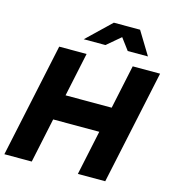

<svg xmlns="http://www.w3.org/2000/svg" viewBox="-131 -1029 1030 1138"><g transform="rotate(15 384.5 -460.5)"><path d="M1 0 150 -700H318L261 -431H544L601 -700H769L620 0H452L510 -274H227L169 0ZM549 -780 496 -851 412 -780H279L426 -921H587L673 -780Z"/></g></svg>

Font: Red Hat Display Black
Style: Italic
Weight: 900
Italic angle: -12°
Designer: Pentagram / MCKL
Foundry: Pentagram / MCKL
Version: Version 1.003; Red Hat Display Black Italic